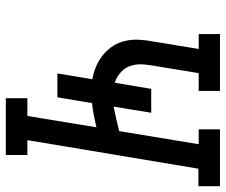

<svg xmlns="http://www.w3.org/2000/svg" viewBox="-78 -697 775 659"><g transform="rotate(90 309.5 -367.5)"><path d="M317 0V-74H378L417 -311Q396 -306 375.5 -302Q355 -298 334 -296L314 -177H232L252 -297Q228 -301 206.5 -310.5Q185 -320 167.5 -334.5Q150 -349 137.5 -368.5Q125 -388 120 -411.5Q115 -435 116.5 -459.5Q118 -484 123 -509L148 -662H97V-735H292V-662H231L204 -497Q202 -484 201 -470.5Q200 -457 202 -444.5Q204 -432 209 -420.5Q214 -409 222.5 -400Q231 -391 242 -384Q253 -377 264 -374L285 -499H367L346 -370Q367 -374 388 -379Q409 -384 430 -389L475 -662H424V-735H619V-661H559L461 -74H512V0Z"/></g></svg>

Font: Iosevka Slab Extended Oblique
Style: Regular
Weight: 400
Width: 7
Italic angle: -9°
Monospace: yes
Designer: Belleve Invis
Foundry: Belleve Invis
Version: Version 11.1.0; ttfautohint (v1.8.3)